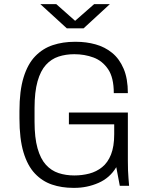

<svg xmlns="http://www.w3.org/2000/svg" viewBox="-20 -898 720 928"><path d="M334 10Q278 10 231 -6Q184 -22 148.5 -59.5Q113 -97 93.5 -162Q74 -227 74 -326V-361Q74 -459 94 -524Q114 -589 150.5 -626.5Q187 -664 235.5 -680Q284 -696 341 -696H348Q397 -696 442 -683.5Q487 -671 522 -642.5Q557 -614 577.5 -566Q598 -518 598 -448H530Q530 -523 502.5 -563.5Q475 -604 432 -620Q389 -636 339 -636Q298 -636 263 -624.5Q228 -613 202 -584.5Q176 -556 161.5 -505Q147 -454 147 -376V-310Q147 -232 161.5 -181Q176 -130 202 -101.5Q228 -73 263 -61.5Q298 -50 339 -50Q377 -50 411.5 -59Q446 -68 473.5 -90Q501 -112 516.5 -151Q532 -190 532 -249V-297H313V-354H598V-122Q598 -70 601 -37Q604 -4 604 0H559L542 -90Q511 -38 456 -14Q401 10 340 10ZM303 -761 175 -878H252L357 -785H329L435 -878H511L384 -761Z"/></svg>

Font: Chivo ExtraLight
Style: Regular
Weight: 250
Designer: Hector Gatti
Foundry: Omnibus-Type
Version: Version 2.002